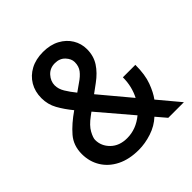

<svg xmlns="http://www.w3.org/2000/svg" viewBox="-196 -884 1044 1044"><g transform="rotate(-45 325.5 -362.5)"><path d="M283 10.3Q209.9 10.3 157.1 -16.2Q104.4 -42.6 76 -88.8Q47.6 -134.9 47.6 -193.2Q47.6 -258.2 86.3 -303.1Q125 -348 187.1 -391Q152.7 -432.9 130 -473.7Q107.2 -514.6 107.2 -563.2Q107.2 -613.6 130.1 -652.3Q153.1 -691.1 194.2 -713.1Q235.4 -735.1 290.8 -735.1Q346.9 -735.1 387.3 -713.2Q427.6 -691.4 449.4 -655.4Q471.2 -619.3 471.2 -576.7Q471.2 -524.9 445.7 -485.3Q420.1 -445.7 374.6 -412.6L324.9 -376.1L470.5 -202.1Q484.7 -229.4 492.7 -261.5Q500.7 -293.7 500.7 -330.3H596.6Q596.6 -254.6 577.9 -204.5Q559.3 -154.5 536.2 -123.6L639.6 0H519.5L470.5 -57.5Q433.6 -23.1 382.8 -6.4Q332 10.3 283 10.3ZM410.9 -127.8 247.9 -319.2 228.7 -305Q186.1 -273.8 169.6 -243.3Q153.1 -212.7 153.1 -196Q153.1 -148.8 188.7 -114.2Q224.4 -79.5 283.4 -79.5Q352.6 -79.5 410.9 -127.8ZM266.3 -446.7 311.1 -478.3Q340.6 -497.9 357.4 -519.7Q374.3 -541.5 374.3 -573.9Q374.3 -599.4 352.3 -622.9Q330.3 -646.3 293.3 -646.3Q255 -646.3 231.2 -619.7Q207.4 -593 207.4 -561.4Q207.4 -533.7 224.4 -505.5Q241.5 -477.3 266.3 -446.7Z"/></g></svg>

Font: Inter Zeller Medium
Style: Regular
Weight: 500
Designer: Rasmus Andersson; Joe Bland
Foundry: zeller
Version: Version 3.015;git-dec3a8cb1